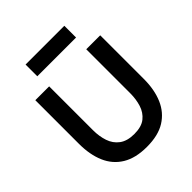

<svg xmlns="http://www.w3.org/2000/svg" viewBox="-246 -1065 1226 1226"><g transform="rotate(-45 367.0 -452.0)"><path d="M367 8Q266 8 201 -31.5Q136 -71 105 -143Q74 -215 74 -313V-707H199V-310Q199 -256 214.5 -209.5Q230 -163 267.5 -135Q305 -107 369 -107Q434 -107 469.5 -135.5Q505 -164 519.5 -210Q534 -256 534 -310V-707H660V-313Q660 -216 629 -144Q598 -72 534 -32Q470 8 367 8ZM191 -806V-912H541V-806Z"/></g></svg>

Font: Onest SemiBold
Style: Regular
Weight: 600
Designer: Dmitri Voloshin, Andrey Kudryavtsev
Foundry: Dmitri Voloshin, Andrey Kudryavtsev
Version: Version 1.000;gftools[0.9.33]